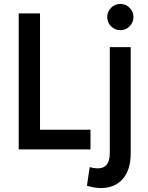

<svg xmlns="http://www.w3.org/2000/svg" viewBox="-20 -758 751 974"><path d="M75 0V-690H183V-100H439V0ZM524 -672Q524 -699 543.5 -718.5Q563 -738 590 -738Q618 -738 637.5 -718.5Q657 -699 657 -672Q657 -644 637.5 -624.5Q618 -605 590 -605Q563 -605 543.5 -624.5Q524 -644 524 -672ZM421 184 435 90Q447 93 457 94.5Q467 96 478 96Q506 96 521.5 77Q537 58 537 17V-519H643V20Q643 104 602.5 150Q562 196 491 196Q474 196 455 192.5Q436 189 421 184Z"/></svg>

Font: Radio Canada Condensed Medium
Style: Regular
Weight: 500
Width: 3
Designer: Charles Daoud, Etienne Aubert Bonn, Alexandre Saumier Demers, Jacques Le Bailly
Foundry: Radio-Canada
Version: Version 2.104; ttfautohint (v1.8.4.7-5d5b);gftools[0.9.28.de